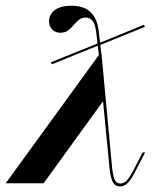

<svg xmlns="http://www.w3.org/2000/svg" viewBox="-59 -651 550 682"><path d="M366.9 11.3Q350 11.3 341.5 -4.8Q333.1 -21 329.8 -57.3L304 -322.6L311.3 -297.6L96 0H-38.7L295.2 -459.7H301.6L338.7 -60.5Q341.9 -28.2 348 -13.7Q354 0.8 368.5 0.8Q382.3 0.8 392.7 -11.3Q403.2 -23.4 413.7 -43.5L447.6 -109.7H456.5L420.2 -39.5Q408.1 -15.3 395.6 -2Q383.1 11.3 366.9 11.3ZM293.5 -445.2 283.9 -526.6Q280.6 -562.9 270.6 -575.8Q260.5 -588.7 245.2 -588.7Q231.5 -588.7 221.4 -580.6Q211.3 -572.6 202.4 -561.7Q193.5 -550.8 182.7 -542.7Q171.8 -534.7 155.6 -534.7Q137.9 -534.7 126.6 -546Q115.3 -557.3 115.3 -575Q115.3 -600 135.9 -615.3Q156.5 -630.6 194.4 -630.6Q225.8 -630.6 246.4 -619.8Q266.9 -608.9 278.6 -586.7Q290.3 -564.5 292.7 -529.8L302.4 -449.2ZM125 -422.6 121.8 -429.8 290.3 -497.6 294.4 -491.1ZM294.4 -490.3 290.3 -496.8 452.4 -562.9 455.6 -555.6Z"/></svg>

Font: Playfair 144pt
Style: Bold Italic
Weight: 700
Italic angle: -15.6°
Designer: Claus Eggers Sørensen
Foundry: Claus Eggers Sørensen
Version: Version 2.203